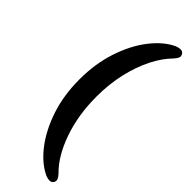

<svg xmlns="http://www.w3.org/2000/svg" viewBox="-282 -741 876 876"><g transform="rotate(45 156.5 -303.0)"><path d="M49 -303Q49 -404 77.2 -489.5Q105.5 -575 152 -635Q198.5 -695 253 -720.5Q292 -735.5 300.5 -710.5Q304 -702.5 299.2 -693.2Q294.5 -684 284.5 -673Q249.5 -638 221 -582Q192.5 -526 176 -454.8Q159.5 -383.5 159.5 -303Q159.5 -183 194.2 -84.8Q229 13.5 284.5 67.5Q306.5 90.5 300.5 105Q292 129.5 253 114.5Q198.5 89 152 28.8Q105.5 -31.5 77.2 -116.5Q49 -201.5 49 -303Z"/></g></svg>

Font: Fraunces 144pt SuperSoft SemiBold
Style: Regular
Weight: 600
Version: Version 1.000;[b76b70a41]